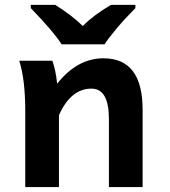

<svg xmlns="http://www.w3.org/2000/svg" viewBox="-20 -759 688 779"><path d="M558.6 0H421.9V-276.4Q421.9 -399.4 351.1 -399.4Q267.1 -399.4 219.2 -291.5V0H82.5V-309.1Q82.5 -435.5 58.1 -512.7H192.4Q206.1 -474.6 211.9 -419.4Q293.5 -522.5 399.9 -522.5Q558.6 -522.5 558.6 -314ZM404.3 -579.1H230Q199.7 -627.9 105 -726.1V-739.3H204.1Q275.9 -693.8 315.9 -653.3Q356.9 -695.8 430.2 -739.3H529.3V-726.1Q488.3 -685.1 453.9 -644.3Q419.4 -603.5 404.3 -579.1Z"/></svg>

Font: Cadman
Style: Bold
Weight: 700
Designer: Paul James MIller
Foundry: High-Logic / Made with FontCreator
Version: Version 2.114;March 28, 2021;FontCreator 13.0.0.2683 64-bit